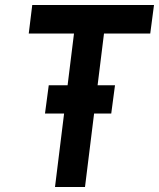

<svg xmlns="http://www.w3.org/2000/svg" viewBox="-20 -748 636 768"><path d="M109 -728H596L581 -614H396L320 0H200L276 -614H95ZM175 -407H440L425 -294H160Z"/></svg>

Font: Josefin Sans Thin SemiBold
Style: Italic
Weight: 600
Italic angle: -7°
Version: Version 2.000